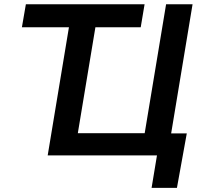

<svg xmlns="http://www.w3.org/2000/svg" viewBox="-20 -748 966 924"><path d="M85.4 -616.7 104.5 -727.5H675.8L657.2 -616.7ZM786.1 0H209.5L330.1 -727.5H457.5L354.5 -106.9H676.3L779.3 -727.5H906.7ZM709.5 156.2 735.4 0H695.3L712.9 -106H878.9L831.5 156.2Z"/></svg>

Font: Inter 28pt SemiBold
Style: Italic
Weight: 600
Italic angle: -9.3988°
Designer: Rasmus Andersson
Foundry: rsms
Version: Version 4.001;git-66647c0bb